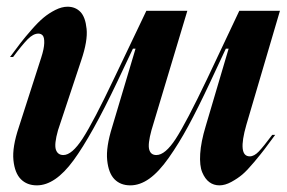

<svg xmlns="http://www.w3.org/2000/svg" viewBox="-20 -540 854 572"><path d="M9.8 -370.1Q29.3 -396.5 41.5 -412.4Q53.7 -428.2 74 -451.4Q94.2 -474.6 109.9 -487.5Q125.5 -500.5 144.8 -510.3Q164.1 -520 181.2 -520Q204.6 -520 219.5 -504.6Q234.4 -489.3 238 -453.9Q241.7 -418.5 222.2 -360.8L152.8 -151.9Q141.1 -110.4 146.5 -94.2Q151.9 -78.1 168.9 -78.1Q194.3 -78.1 226.3 -127.4Q258.3 -176.8 319.8 -306.2L416 -507.8H538.1L431.2 -151.9Q419.9 -110.4 424.6 -94.2Q429.2 -78.1 445.8 -78.1Q472.2 -78.1 503.7 -126.7Q535.2 -175.3 597.2 -305.2L692.9 -507.8H814L713.9 -168Q687 -74.2 724.1 -74.2Q737.3 -74.2 751.2 -88.9Q765.1 -103.5 791 -138.2H799.8Q777.8 -108.4 768.1 -95.5Q758.3 -82.5 737.1 -57.1Q715.8 -31.7 701.9 -20Q688 -8.3 669.2 2Q650.4 12.2 633.8 12.2Q616.7 12.2 603.8 2.7Q590.8 -6.8 582.5 -26.6Q574.2 -46.4 576.4 -81.8Q578.6 -117.2 592.8 -164.1L661.1 -395H652.8L606 -294.9Q569.3 -216.8 541 -164.6Q512.7 -112.3 482.9 -70.1Q453.1 -27.8 425 -7.8Q397 12.2 368.2 12.2Q338.9 12.2 321 -6.1Q303.2 -24.4 299.3 -63Q295.4 -101.6 314 -161.1L383.8 -395H376L329.1 -295.9Q253.4 -136.7 199 -62.3Q144.5 12.2 89.8 12.2Q60.5 12.2 42.2 -6.1Q23.9 -24.4 20 -63Q16.1 -101.6 36.1 -161.1L103 -369.1Q111.3 -395 111.8 -411.6Q112.3 -428.2 107.4 -434.1Q102.5 -439.9 94.2 -439.9Q79.1 -439.9 62.5 -423.1Q45.9 -406.2 19 -370.1Z"/></svg>

Font: Nyght Serif Medium Italic
Style: Regular
Weight: 500
Italic angle: -16°
Designer: Maksym Kobuzan
Version: Version 0.410;Glyphs 3.1.2 (3151)